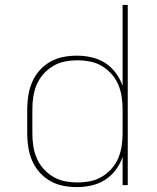

<svg xmlns="http://www.w3.org/2000/svg" viewBox="-20 -755 640 783"><path d="M293 8Q265 8 237 2.5Q209 -3 184.5 -17Q160 -31 141 -52.5Q122 -74 111 -100Q100 -126 95.5 -154Q91 -182 91 -210V-310Q91 -338 95.5 -366Q100 -394 111 -420Q122 -446 141 -467.5Q160 -489 184.5 -503Q209 -517 237 -522.5Q265 -528 293 -528Q323 -528 352.5 -521.5Q382 -515 407.5 -499Q433 -483 451.5 -458.5Q470 -434 480 -405V-735H501V0H480V-115Q470 -86 451.5 -61.5Q433 -37 407.5 -21Q382 -5 352.5 1.5Q323 8 293 8ZM296 -11Q322 -11 347.5 -16Q373 -21 395 -34Q417 -47 434.5 -66.5Q452 -86 462 -109.5Q472 -133 476 -158.5Q480 -184 480 -210V-310Q480 -336 476 -361.5Q472 -387 462 -410.5Q452 -434 434.5 -453.5Q417 -473 395 -486Q373 -499 347.5 -504Q322 -509 296 -509Q270 -509 244.5 -504Q219 -499 197 -486Q175 -473 157.5 -453.5Q140 -434 130 -410.5Q120 -387 116 -361.5Q112 -336 112 -310V-210Q112 -184 116 -158.5Q120 -133 130 -109.5Q140 -86 157.5 -66.5Q175 -47 197 -34Q219 -21 244.5 -16Q270 -11 296 -11Z"/></svg>

Font: Iosevka Thin Extended
Style: Regular
Weight: 100
Width: 7
Monospace: yes
Designer: Belleve Invis
Foundry: Belleve Invis
Version: Version 32.5.0; ttfautohint (v1.8.4)